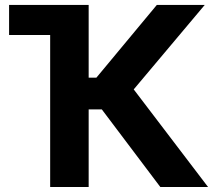

<svg xmlns="http://www.w3.org/2000/svg" viewBox="-20 -747 889 767"><path d="M620.4 0 386.7 -310H334.2V0H180.4V-607.2H16.3V-727.3H334.2V-436.8H365.1L606.5 -727.3H797.9L514.2 -389.9L811.1 0Z"/></svg>

Font: Inter Zeller
Style: Bold
Weight: 700
Designer: Rasmus Andersson; Joe Bland
Foundry: zeller
Version: Version 3.015;git-dec3a8cb1